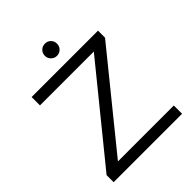

<svg xmlns="http://www.w3.org/2000/svg" viewBox="-239 -1003 1137 1137"><g transform="rotate(-45 330.0 -434.0)"><path d="M56 -700H612V-641L148 -69H616V0H43V-59L507 -630H56ZM335 -868Q357 -868 371.5 -853.5Q386 -839 386 -817Q386 -796 371.5 -781Q357 -766 335 -766Q314 -766 299 -781Q284 -796 284 -817Q284 -839 299 -853.5Q314 -868 335 -868Z"/></g></svg>

Font: Alexandria Light
Style: Regular
Weight: 300
Designer: Mohamed Gaber
Foundry: Kief Type Foundry
Version: Version 5.100